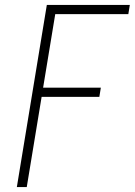

<svg xmlns="http://www.w3.org/2000/svg" viewBox="-20 -755 544 775"><path d="M48 0 169 -735H504L498 -698H203L154 -401H387L381 -364H148L88 0Z"/></svg>

Font: Iosevka SS04 XLt Obl
Style: Regular
Weight: 200
Italic angle: -9°
Monospace: yes
Designer: Belleve Invis
Foundry: Belleve Invis
Version: Version 19.0.0; ttfautohint (v1.8.4)